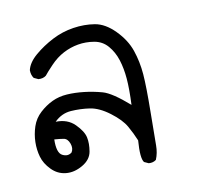

<svg xmlns="http://www.w3.org/2000/svg" viewBox="-56 -299 612 546"><g transform="rotate(-10 250.0 -26.5)"><path d="M332 182.6 319.3 176.8Q309.6 165 313.5 113.3Q304.7 91.8 292.5 70.3Q280.3 48.8 250.5 26.4Q220.7 3.9 193.8 0Q167 -3.9 139.6 -2Q112.3 0 91.8 20.5Q126 19.5 147 40.5Q168 61.5 171.9 79.6Q175.8 97.7 171.9 120.6Q168 143.6 143.6 157.7Q119.1 171.9 95.2 169.4Q71.3 167 53.7 148.9Q36.1 130.9 30.3 110.4Q24.4 89.8 24.9 67.4Q25.4 44.9 32.7 22.9Q40 1 57.1 -14.6Q74.2 -30.3 93.8 -39.6Q113.3 -48.8 136.7 -50.3Q160.2 -51.8 186 -48.8Q211.9 -45.9 238.3 -38.6Q264.6 -31.2 312.5 10.7Q314.5 -36.1 312 -65.4Q309.6 -94.7 301.8 -119.6Q293.9 -144.5 278.3 -162.6Q262.7 -180.7 238.8 -184.6Q214.8 -188.5 192.4 -184.6Q169.9 -180.7 149.4 -169.9Q128.9 -159.2 110.8 -140.1Q92.8 -121.1 86.9 -113.3Q78.1 -106.4 64.5 -107.4L51.8 -113.3Q44.9 -123 44.9 -136.7Q49.8 -158.2 73.2 -178.2Q96.7 -198.2 126 -213.4Q155.3 -228.5 187.5 -233.4Q219.7 -238.3 249.5 -233.4Q279.3 -228.5 307.1 -200.2Q335 -171.9 346.2 -139.2Q357.4 -106.4 360.4 -69.8Q363.3 -33.2 362.3 40.5Q361.3 114.3 361.3 136.2Q361.3 158.2 353.5 176.8Q344.7 183.6 332 182.6ZM121.1 114.3Q127.9 103.5 122.6 88.9Q117.2 74.2 106 72.3Q94.7 70.3 79.1 69.3Q78.1 108.4 93.8 116.2Q109.4 124 121.1 114.3Z"/></g></svg>

Font: JasonHandwriting2
Style: Regular
Weight: 400
Version: Version 1.05.10